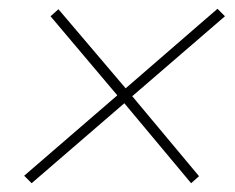

<svg xmlns="http://www.w3.org/2000/svg" viewBox="-20 -563 536 437"><path d="M52 -146 35 -163 247 -346 95 -526 113 -542 266 -362 475 -543 492 -526 281 -344 433 -162 415 -146 263 -328Z"/></svg>

Font: MuseoModerno Thin Thin
Style: Italic
Weight: 250
Italic angle: -9°
Version: Version 1.003